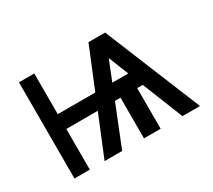

<svg xmlns="http://www.w3.org/2000/svg" viewBox="-103 -693 972 878"><g transform="rotate(-30 383.0 -254.0)"><path d="M523.4 -258.8H435.5V0H523.4ZM362.3 -293V-214.8H583.5V-293ZM479.5 -398.4 638.7 0H731.4L523.4 -507.8H435.5L227.5 0H320.3ZM68.4 -507.8V0H149.4V-507.8ZM149.4 -293V-214.8H352.5V-293Z"/></g></svg>

Font: Giphurs
Style: Regular
Weight: 400
Version: Version 2.010